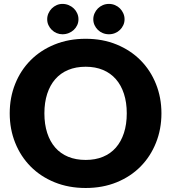

<svg xmlns="http://www.w3.org/2000/svg" viewBox="-20 -930 854 958"><path d="M612.5 -364.5Q612.5 -418.5 598.5 -461.8Q584.5 -505 558.2 -535Q532 -565 494 -581Q456 -597 407.5 -597Q358.5 -597 320.2 -581Q282 -565 255.8 -535Q229.5 -505 215.5 -461.8Q201.5 -418.5 201.5 -364.5Q201.5 -310 215.5 -266.8Q229.5 -223.5 255.8 -193.5Q282 -163.5 320.2 -147.8Q358.5 -132 407.5 -132Q456 -132 494 -147.8Q532 -163.5 558.2 -193.5Q584.5 -223.5 598.5 -266.8Q612.5 -310 612.5 -364.5ZM785.5 -364.5Q785.5 -285.5 758.2 -217.5Q731 -149.5 681.5 -99.2Q632 -49 562.2 -20.5Q492.5 8 407.5 8Q322.5 8 252.5 -20.5Q182.5 -49 132.8 -99.2Q83 -149.5 55.8 -217.5Q28.5 -285.5 28.5 -364.5Q28.5 -443.5 55.8 -511.5Q83 -579.5 132.8 -629.5Q182.5 -679.5 252.5 -708Q322.5 -736.5 407.5 -736.5Q492.5 -736.5 562.2 -707.8Q632 -679 681.5 -629Q731 -579 758.2 -511Q785.5 -443 785.5 -364.5ZM601.5 -834Q601.5 -818 595.2 -804.5Q589 -791 578.5 -780.8Q568 -770.5 553.8 -764.8Q539.5 -759 523.5 -759Q507.5 -759 493.2 -764.8Q479 -770.5 468.5 -780.8Q458 -791 451.8 -804.5Q445.5 -818 445.5 -834Q445.5 -849.5 451.8 -863.5Q458 -877.5 468.5 -888Q479 -898.5 493.2 -904.5Q507.5 -910.5 523.5 -910.5Q539.5 -910.5 553.8 -904.5Q568 -898.5 578.5 -888Q589 -877.5 595.2 -863.5Q601.5 -849.5 601.5 -834ZM371.5 -834Q371.5 -818 365.2 -804.5Q359 -791 348 -780.8Q337 -770.5 322.5 -764.8Q308 -759 291.5 -759Q276.5 -759 262.8 -764.8Q249 -770.5 238.5 -780.8Q228 -791 221.8 -804.5Q215.5 -818 215.5 -834Q215.5 -849.5 221.8 -863.5Q228 -877.5 238.5 -888Q249 -898.5 262.8 -904.5Q276.5 -910.5 291.5 -910.5Q308 -910.5 322.5 -904.5Q337 -898.5 348 -888Q359 -877.5 365.2 -863.5Q371.5 -849.5 371.5 -834Z"/></svg>

Font: Lato
Style: Regular
Weight: 900
Designer: Lukasz Dziedzic with Adam Twardoch and Botio Nikoltchev
Foundry: tyPoland Lukasz Dziedzic
Version: Version 2.010; 2014-09-01; http://www.latofonts.com/; ttfaut